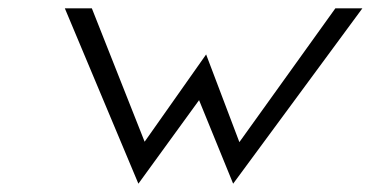

<svg xmlns="http://www.w3.org/2000/svg" viewBox="-20 -466 892 462"><path d="M136 -446 313 -24 459 -225 541 -24 852 -446H787L556 -124L476 -335L328 -125L201 -446Z"/></svg>

Font: Charger Static
Style: Obl
Weight: 1000
Designer: Jasper
Foundry: KineticPlasma Fonts/Cannot Into Space Fonts
Version: Version 1.1